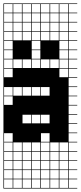

<svg xmlns="http://www.w3.org/2000/svg" viewBox="-20 -827 469 1115"><path d="M325 -803.6V-753.6H375V-803.6ZM325 -700H375V-750H325ZM271.4 -700H321.4V-750H271.4ZM217.9 -700H267.9V-750H217.9ZM164.3 -700H214.3V-750H164.3ZM110.7 -700H160.7V-750H110.7ZM57.1 -700H107.1V-750H57.1ZM3.6 -700H53.6V-750H3.6ZM325 -646.4H375V-696.4H325ZM271.4 -646.4H321.4V-696.4H271.4ZM217.9 -646.4H267.9V-696.4H217.9ZM164.3 -646.4H214.3V-696.4H164.3ZM110.7 -646.4H160.7V-696.4H110.7ZM57.1 -646.4H107.1V-696.4H57.1ZM3.6 -646.4H53.6V-696.4H3.6ZM3.6 -592.9H53.6V-642.9H3.6ZM325 -592.9H375V-642.9H325ZM271.4 -592.9H321.4V-642.9H271.4ZM217.9 -592.9H267.9V-642.9H217.9ZM164.3 -592.9H214.3V-642.9H164.3ZM110.7 -592.9H160.7V-642.9H110.7ZM57.1 -592.9H107.1V-642.9H57.1ZM164.3 -539.3H214.3V-589.3H164.3ZM3.6 -539.3H53.6V-589.3H3.6ZM325 -539.3H375V-589.3H325ZM271.4 -539.3H321.4V-589.3H271.4ZM217.9 -539.3H267.9V-589.3H217.9ZM57.1 -539.3H107.1V-589.3H57.1ZM110.7 -539.3H160.7V-589.3H110.7ZM3.6 -485.7H53.6V-535.7H3.6ZM57.1 -485.7H107.1V-535.7H57.1ZM325 -485.7H375V-535.7H325ZM271.4 -485.7H321.4V-535.7H271.4ZM217.9 -485.7H267.9V-535.7H217.9ZM164.3 -485.7H214.3V-535.7H164.3ZM110.7 -485.7H160.7V-535.7H110.7ZM3.6 -432.1H53.6V-482.1H3.6ZM57.1 -432.1H107.1V-482.1H57.1ZM325 -432.1H375V-482.1H325ZM110.7 -432.1H160.7V-482.1H110.7ZM271.4 -432.1H321.4V-482.1H271.4ZM217.9 -432.1H267.9V-482.1H217.9ZM164.3 -432.1H214.3V-482.1H164.3ZM325 -378.6H375V-428.6H325ZM3.6 -378.6H53.6V-428.6H3.6ZM57.1 -271.4H107.1V-321.4H57.1ZM217.9 -271.4H267.9V-321.4H217.9ZM164.3 -271.4H214.3V-321.4H164.3ZM3.6 -271.4H53.6V-321.4H3.6ZM110.7 -271.4H160.7V-321.4H110.7ZM3.6 -217.9H53.6V-267.9H3.6ZM110.7 -110.7H160.7V-160.7H110.7ZM217.9 -110.7H267.9V-160.7H217.9ZM164.3 -110.7H214.3V-160.7H164.3ZM217.9 -3.6H267.9V-53.6H217.9ZM3.6 -3.6H53.6V-53.6H3.6ZM3.6 50H53.6V0H3.6ZM325 50H375V0H325ZM164.3 50H214.3V0H164.3ZM217.9 50H267.9V0H217.9ZM57.1 50H107.1V0H57.1ZM271.4 50H321.4V0H271.4ZM110.7 50H160.7V0H110.7ZM164.3 103.6H214.3V53.6H164.3ZM271.4 103.6H321.4V53.6H271.4ZM110.7 103.6H160.7V53.6H110.7ZM57.1 103.6H107.1V53.6H57.1ZM217.9 103.6H267.9V53.6H217.9ZM325 103.6H375V53.6H325ZM3.6 103.6H53.6V53.6H3.6ZM271.4 157.1H321.4V107.1H271.4ZM57.1 157.1H107.1V107.1H57.1ZM325 157.1H375V107.1H325ZM110.7 157.1H160.7V107.1H110.7ZM217.9 157.1H267.9V107.1H217.9ZM164.3 157.1H214.3V107.1H164.3ZM3.6 157.1H53.6V107.1H3.6ZM271.4 210.7H321.4V160.7H271.4ZM325 210.7H375V160.7H325ZM3.6 210.7H53.6V160.7H3.6ZM217.9 210.7H267.9V160.7H217.9ZM164.3 210.7H214.3V160.7H164.3ZM57.1 210.7H107.1V160.7H57.1ZM110.7 210.7H160.7V160.7H110.7ZM325 264.3H375V214.3H325ZM271.4 264.3H321.4V214.3H271.4ZM110.7 264.3H160.7V214.3H110.7ZM3.6 264.3H53.6V214.3H3.6ZM57.1 264.3H107.1V214.3H57.1ZM217.9 264.3H267.9V214.3H217.9ZM164.3 264.3H214.3V214.3H164.3ZM271.4 -803.6V-753.6H321.4V-803.6ZM217.9 -803.6V-753.6H267.9V-803.6ZM164.3 -803.6V-753.6H214.3V-803.6ZM110.7 -803.6V-753.6H160.7V-803.6ZM57.1 -803.6V-753.6H107.1V-803.6ZM3.6 -803.6V-753.6H53.6V-803.6ZM428.6 -803.6H378.6V-753.6H428.6V-750H378.6V-700H428.6V-696.4H378.6V-646.4H428.6V-642.9H378.6V-592.9H428.6V-589.3H378.6V-539.3H428.6V-535.7H378.6V-485.7H428.6V-482.1H378.6V-432.1H428.6V-428.6H378.6V-378.6H428.6V-375H378.6V-325H428.6V-321.4H378.6V-271.4H428.6V-267.9H378.6V-217.9H428.6V-214.3H378.6V-164.3H428.6V-160.7H378.6V-110.7H428.6V-107.1H378.6V-57.1H428.6V-53.6H378.6V-3.6H428.6V0H378.6V50H428.6V53.6H378.6V103.6H428.6V107.1H378.6V157.1H428.6V160.7H378.6V210.7H428.6V214.3H378.6V264.3H428.6V267.9H0V-807.1H428.6ZM214.3 -592.9H267.9V-539.3H214.3ZM267.9 -592.9H321.4V-539.3H267.9ZM267.9 -539.3H321.4V-485.7H267.9ZM214.3 -539.3H267.9V-485.7H214.3ZM53.6 -539.3H107.1V-485.7H53.6ZM107.1 -539.3H160.7V-485.7H107.1ZM107.1 -592.9H160.7V-539.3H107.1ZM53.6 -592.9H107.1V-539.3H53.6Z"/></svg>

Font: Jersey 10 Charted
Style: Regular
Weight: 400
Designer: Sarah Cadigan-Fried
Version: Version 1.000; ttfautohint (v1.8.4.7-5d5b)